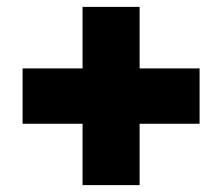

<svg xmlns="http://www.w3.org/2000/svg" viewBox="-20 -585 644 557"><path d="M219.5 -48V-226H45.5V-386.5H219.5V-565H385V-386.5H559V-226H385V-48Z"/></svg>

Font: Commissioner ExtraBold
Style: Regular
Weight: 800
Designer: Kostas Bartsokas
Foundry: Kostas Bartsokas
Version: Version 1.000; ttfautohint (v1.8.3)